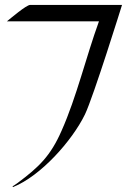

<svg xmlns="http://www.w3.org/2000/svg" viewBox="-20 -552 519 782"><path d="M477 -532C463 -532 534 -532 103 -532C87 -532 22 -476 8 -465H383C331 -322 292 -157 231 -20C186 83 139 128 52 193C46 198 31 207 31 207L33 210C146 165 274 21 326 -86C361 -159 477 -532 477 -532Z"/></svg>

Font: Fondamento
Style: Regular
Weight: 400
Designer: Astigmatic (AOETI)
Foundry: Astigmatic (AOETI)
Version: Version 1.001